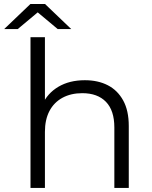

<svg xmlns="http://www.w3.org/2000/svg" viewBox="-51 -925 747 945"><path d="M99.1 0V-742H170.1V-381.3L156.2 -407.6Q181.5 -465.4 236.1 -497.8Q290.7 -530.2 366.7 -530.2Q431.3 -530.2 479.6 -505.4Q527.8 -480.6 555.3 -430.6Q582.8 -380.7 582.8 -305V0H511.8V-297.6Q511.8 -381.2 470.5 -423.8Q429.1 -466.4 354.1 -466.4Q298 -466.4 256.4 -443.8Q214.8 -421.1 192.4 -378.7Q170.1 -336.2 170.1 -275.9V0ZM-30.6 -781.8 98.8 -905.4H170.5L299.8 -781.8H233.2L106.7 -887.5H162.6L36.1 -781.8Z"/></svg>

Font: Montserrat Alternates Thin
Style: Regular
Weight: 100
Designer: Julieta Ulanovsky
Foundry: Julieta Ulanovsky
Version: Version 9.000